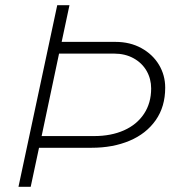

<svg xmlns="http://www.w3.org/2000/svg" viewBox="-20 -718 690 738"><path d="M200 -698H247L217 -557H424Q480 -557 523.5 -533Q567 -509 591 -469Q615 -429 615 -381Q615 -308 578.5 -256Q542 -204 478 -177Q414 -150 332 -150H130L98 0H51ZM342 -195Q407 -195 456.5 -217Q506 -239 533.5 -280.5Q561 -322 561 -378Q561 -415 543.5 -445.5Q526 -476 493.5 -494Q461 -512 418 -512H207L140 -195Z"/></svg>

Font: Azeret Mono Thin
Style: Italic
Weight: 100
Italic angle: -12°
Designer: Martin Vácha
Foundry: Displaay
Version: Version 1.000; Glyphs 3.0.3, build 3074